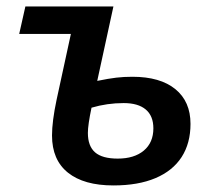

<svg xmlns="http://www.w3.org/2000/svg" viewBox="-20 -561 655 591"><path d="M140.1 -144Q140.1 -187.5 154.3 -254.4L198.2 -456.5H39.1L58.1 -541H329.1L279.3 -312Q314.9 -319.3 338.1 -322Q361.3 -324.7 387.7 -324.7Q473.1 -324.7 519.8 -286.6Q566.4 -248.5 566.4 -179.7Q566.4 -120.1 539.1 -77.6Q511.7 -35.2 458.5 -12.7Q405.3 9.8 329.1 9.8Q238.3 9.8 189.2 -29.5Q140.1 -68.8 140.1 -144ZM452.1 -166Q452.1 -204.1 428.7 -223.9Q405.3 -243.7 360.8 -243.7Q309.6 -243.7 261.7 -229.5Q250.5 -176.3 250.5 -151.9Q250.5 -111.3 272.7 -92Q294.9 -72.8 342.3 -72.8Q393.1 -72.8 422.6 -97.4Q452.1 -122.1 452.1 -166Z"/></svg>

Font: Viking Open Sans Light
Style: Bold Italic
Weight: 600
Italic angle: -12°
Foundry: Ascender Corporation
Version: Version 2.000